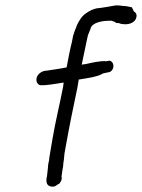

<svg xmlns="http://www.w3.org/2000/svg" viewBox="-20 -711 527 712"><path d="M116 -423C112 -409 120 -393 135 -395H145C165 -397 174 -398 198 -402L216 -405L214 -389C202 -326 186 -263 175 -198L165 -139C164 -131 162 -124 162 -117C160 -108 158 -100 158 -92C157 -86 157 -80 156 -73C155 -66 155 -61 154 -56L153 -53C150 -34 154 -21 171 -19H180C188 -21 192 -27 200 -30C207 -39 211 -47 208 -56L210 -69C211 -76 212 -85 214 -94C215 -103 215 -111 217 -120L218 -130L219 -141L224 -169C237 -242 252 -315 267 -386L272 -416C289 -418 306 -422 324 -425L335 -428C345 -430 354 -434 363 -439C370 -441 380 -442 387 -444C407 -454 404 -484 385 -486L375 -484C349 -486 320 -478 296 -473C291 -473 287 -472 283 -471C289 -501 296 -532 302 -562C303 -568 305 -574 306 -580C309 -588 313 -597 316 -605C320 -627 360 -634 382 -634H394C401 -632 406 -630 411 -626C415 -626 419 -625 422 -625C428 -622 436 -621 445 -621C464 -621 483 -630 486 -648C488 -657 484 -665 477 -668C474 -673 472 -678 469 -684C458 -686 448 -689 436 -689C426 -691 418 -691 409 -691C386 -687 360 -682 338 -680C325 -677 312 -671 301 -663C284 -653 273 -634 265 -617C263 -611 261 -605 258 -599L251 -578L247 -557C239 -525 233 -493 227 -461C204 -457 177 -452 153 -449C136 -449 120 -437 116 -423Z"/></svg>

Font: Scribbler
Style: Ita
Weight: 400
Designer: Mew Too
Foundry: Cannot Into Space Fonts
Version: Version 1.001